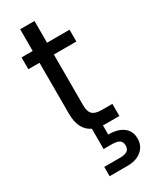

<svg xmlns="http://www.w3.org/2000/svg" viewBox="-239 -741 843 1056"><g transform="rotate(-30 182.0 -213.0)"><path d="M227 58C227 58 227 -1 227 -1C227 -1 227 -1 227 -1C232 0 239 0 249 0C249 0 331 0 331 0C331 0 331 -77 331 -77C331 -77 264 -77 264 -77C264 -77 264 -77 264 -77C236 -77 216 -83 205 -94C194 -105 188 -123 188 -150C188 -150 188 -473 188 -473C188 -473 331 -473 331 -473C331 -473 331 -548 331 -548C331 -548 188 -548 188 -548C188 -548 188 -686 188 -686C188 -686 97 -686 97 -686C97 -686 97 -548 97 -548C97 -548 26 -548 26 -548C26 -548 26 -473 26 -473C26 -473 97 -473 97 -473C97 -473 97 -150 97 -150C97 -150 97 -150 97 -150C97 -81 120 -36 165 -15C165 -15 165 114 165 114C165 114 216 114 216 114C216 114 216 114 216 114C238 114 254 117 265 124C275 131 280 142 280 157C280 157 280 157 280 157C280 173 275 184 265 191C254 198 238 201 216 201C216 201 119 201 119 201C119 201 119 260 119 260C119 260 234 260 234 260C234 260 234 260 234 260C270 260 299 251 322 232C345 213 356 188 356 157C356 157 356 157 356 157C356 125 344 100 321 83C298 66 266 57 227 58Z"/></g></svg>

Font: Girnar Poppins
Style: Regular
Weight: 500
Designer: Ninad Kale (Devanagari), Jonny Pinhorn (Latin)
Foundry: Indian Type Foundry
Version: ""